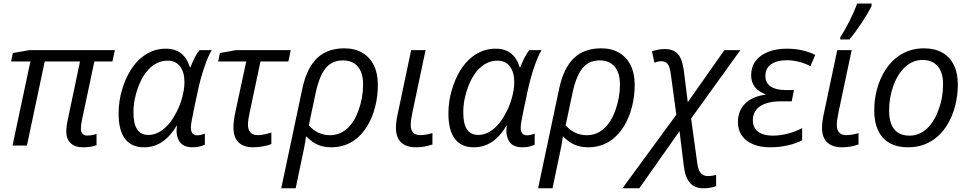

<svg xmlns="http://www.w3.org/2000/svg" viewBox="-20 -818 5449 1079"><path d="M352.5 -77.1Q352.5 -110.4 362.8 -154.3L429.7 -472.7H231.4L131.3 0H50.3L150.9 -472.7H42.5L52.2 -520L144.5 -536.1H625.5L611.8 -472.7H510.3L441.9 -149.9Q434.6 -115.7 434.6 -93.8Q434.6 -76.7 443.6 -66.4Q452.6 -56.2 469.2 -56.2Q494.6 -56.2 522.5 -65.4V-2Q491.7 9.8 445.8 9.8Q401.4 9.8 377 -13.7Q352.5 -37.1 352.5 -77.1Z M646.5 -179.7Q646.5 -249 665.5 -312Q682.1 -370.6 711.4 -419.2Q740.7 -467.8 778.8 -497.6Q838.4 -544.4 911.1 -544.4Q963.9 -544.4 997.3 -518.6Q1030.8 -492.7 1047.4 -439.5H1050.3Q1075.2 -504.4 1100.6 -536.1H1169.9Q1149.9 -503.4 1129.2 -443.1Q1108.4 -382.8 1092.8 -312Q1063.5 -176.3 1057.1 -138.7Q1052.7 -115.2 1052.7 -101.1Q1052.7 -57.6 1088.4 -57.6Q1106.9 -57.6 1131.3 -67.4V-4.9Q1100.1 9.8 1061.5 9.8Q1018.6 9.8 996.6 -12.7Q974.6 -35.2 972.2 -77.1Q972.2 -91.3 974.6 -114.3Q937.5 -51.8 891.8 -21Q846.2 9.8 788.6 9.8Q718.8 9.8 682.6 -38.1Q646.5 -85.9 646.5 -179.7ZM919.9 -111.8Q943.4 -136.7 960.4 -167.5Q986.8 -210.9 1001.7 -262.7Q1016.6 -314.5 1016.6 -356.9Q1016.6 -410.6 992.4 -443.8Q968.3 -477.1 921.9 -477.1Q869.6 -477.1 826.9 -439.5Q784.2 -401.9 757.3 -330.1Q730 -258.8 730 -186Q730 -121.6 751 -90.6Q772 -59.6 814.9 -59.6Q841.8 -59.6 868.7 -73Q895.5 -86.4 919.9 -111.8Z M1292 -101.1Q1292 -142.6 1304.7 -197.8L1363.8 -472.7H1206.1L1215.8 -520L1305.7 -536.1H1613.8L1600.6 -472.7H1443.8L1383.8 -189.9Q1373.5 -143.1 1373.5 -117.7Q1373.5 -89.4 1387.5 -74Q1401.4 -58.6 1428.2 -58.6Q1459.5 -58.6 1504.9 -73.2V-8.3Q1489.7 -1.5 1459.7 4.2Q1429.7 9.8 1403.8 9.8Q1348.6 9.8 1320.3 -18.3Q1292 -46.4 1292 -101.1Z M1915.5 -546.4Q1973.6 -546.4 2015.9 -521.7Q2058.1 -497.1 2080.8 -451.2Q2103.5 -405.3 2103.5 -341.8Q2103.5 -276.4 2087.9 -216.3Q2072.3 -156.2 2043.5 -109.1Q2014.6 -62 1976.1 -33.2Q1918 9.8 1842.3 9.8Q1799.3 9.8 1766.1 -4.6Q1732.9 -19 1701.2 -51.3H1699.7Q1696.8 -27.3 1689.9 9.3L1641.6 240.2H1560.5L1679.7 -322.8Q1704.1 -435.5 1761.5 -491Q1818.8 -546.4 1915.5 -546.4ZM1995.1 -198.7Q2020.5 -267.6 2020.5 -343.3Q2020.5 -408.7 1991 -443.6Q1961.4 -478.5 1905.8 -478.5Q1852.5 -478.5 1817.9 -443.4Q1777.3 -401.9 1754.9 -299.8L1715.3 -113.3Q1765.6 -58.1 1834 -58.1Q1887.7 -58.1 1929 -93.8Q1970.2 -129.4 1995.1 -198.7Z M2205.1 -99.6Q2205.1 -137.2 2218.3 -193.4L2290.5 -536.1H2371.6L2297.9 -187.5Q2288.1 -141.1 2288.1 -116.7Q2288.1 -58.6 2341.3 -58.6Q2371.1 -58.6 2410.2 -69.8V-5.9Q2363.3 9.8 2318.8 9.8Q2262.2 9.8 2233.6 -18.3Q2205.1 -46.4 2205.1 -99.6Z M2500 -179.7Q2500 -249 2519 -312Q2535.6 -370.6 2564.9 -419.2Q2594.2 -467.8 2632.3 -497.6Q2691.9 -544.4 2764.6 -544.4Q2817.4 -544.4 2850.8 -518.6Q2884.3 -492.7 2900.9 -439.5H2903.8Q2928.7 -504.4 2954.1 -536.1H3023.4Q3003.4 -503.4 2982.7 -443.1Q2961.9 -382.8 2946.3 -312Q2917 -176.3 2910.6 -138.7Q2906.2 -115.2 2906.2 -101.1Q2906.2 -57.6 2941.9 -57.6Q2960.4 -57.6 2984.9 -67.4V-4.9Q2953.6 9.8 2915 9.8Q2872.1 9.8 2850.1 -12.7Q2828.1 -35.2 2825.7 -77.1Q2825.7 -91.3 2828.1 -114.3Q2791 -51.8 2745.4 -21Q2699.7 9.8 2642.1 9.8Q2572.3 9.8 2536.1 -38.1Q2500 -85.9 2500 -179.7ZM2773.4 -111.8Q2796.9 -136.7 2814 -167.5Q2840.3 -210.9 2855.2 -262.7Q2870.1 -314.5 2870.1 -356.9Q2870.1 -410.6 2845.9 -443.8Q2821.8 -477.1 2775.4 -477.1Q2723.1 -477.1 2680.4 -439.5Q2637.7 -401.9 2610.8 -330.1Q2583.5 -258.8 2583.5 -186Q2583.5 -121.6 2604.5 -90.6Q2625.5 -59.6 2668.5 -59.6Q2695.3 -59.6 2722.2 -73Q2749 -86.4 2773.4 -111.8Z M3358.9 -546.4Q3417 -546.4 3459.2 -521.7Q3501.5 -497.1 3524.2 -451.2Q3546.9 -405.3 3546.9 -341.8Q3546.9 -276.4 3531.2 -216.3Q3515.6 -156.2 3486.8 -109.1Q3458 -62 3419.4 -33.2Q3361.3 9.8 3285.6 9.8Q3242.7 9.8 3209.5 -4.6Q3176.3 -19 3144.5 -51.3H3143.1Q3140.1 -27.3 3133.3 9.3L3085 240.2H3003.9L3123 -322.8Q3147.5 -435.5 3204.8 -491Q3262.2 -546.4 3358.9 -546.4ZM3438.5 -198.7Q3463.9 -267.6 3463.9 -343.3Q3463.9 -408.7 3434.3 -443.6Q3404.8 -478.5 3349.1 -478.5Q3295.9 -478.5 3261.2 -443.4Q3220.7 -401.9 3198.2 -299.8L3158.7 -113.3Q3209 -58.1 3277.3 -58.1Q3331.1 -58.1 3372.3 -93.8Q3413.6 -129.4 3438.5 -198.7Z M3780.8 -173.3 3750.5 -397Q3745.1 -435.5 3737.3 -450.7Q3731 -462.4 3720.7 -468.3Q3710.4 -474.1 3695.3 -474.1Q3678.7 -474.1 3657.7 -465.8L3644 -529.3Q3656.7 -534.7 3677.7 -538.6Q3698.7 -542.5 3713.9 -542.5Q3745.1 -542.5 3765.4 -532.5Q3785.6 -522.5 3798.3 -502.9Q3814.9 -478.5 3822.8 -422.9L3845.2 -243.7L4050.8 -536.1H4140.6L3863.8 -151.9L3897.9 94.2Q3902.8 136.7 3918 154.8Q3931.6 171.4 3959 171.4Q3981.9 171.4 4004.4 164.1V228Q3971.2 240.2 3934.1 240.2Q3887.2 240.2 3860.4 212.9Q3831.1 182.1 3823.2 117.7L3798.8 -81.1L3572.8 240.2H3478Z M4127 -131.3Q4127 -195.3 4167 -235.4Q4207 -275.4 4281.7 -286.1V-288.6Q4243.7 -301.8 4222.4 -328.9Q4201.2 -356 4201.2 -395Q4201.2 -440.4 4225.6 -474.1Q4250 -507.8 4295.7 -526.1Q4341.3 -544.4 4402.3 -544.4Q4491.2 -544.4 4561.5 -509.3L4534.2 -445.8Q4506.8 -461.4 4470.9 -470.5Q4435.1 -479.5 4404.3 -479.5Q4345.7 -479.5 4313.5 -456.8Q4281.2 -434.1 4281.2 -390.6Q4281.2 -352.1 4311 -332Q4340.8 -312 4393.1 -312H4441.9L4429.2 -248.5H4367.2Q4293.5 -248.5 4252.2 -221.2Q4210.9 -193.8 4210.9 -141.6Q4210.9 -100.6 4240.2 -78.1Q4269.5 -55.7 4323.2 -55.7Q4363.3 -55.7 4407 -66.9Q4450.7 -78.1 4487.8 -98.1V-29.3Q4452.1 -11.2 4405.8 -0.7Q4359.4 9.8 4308.6 9.8Q4252.9 9.8 4211.9 -7.3Q4170.9 -24.4 4148.9 -56.2Q4127 -87.9 4127 -131.3Z M4599.6 -99.6Q4599.6 -137.2 4612.8 -193.4L4685.1 -536.1H4766.1L4692.4 -187.5Q4682.6 -141.1 4682.6 -116.7Q4682.6 -58.6 4735.8 -58.6Q4765.6 -58.6 4804.7 -69.8V-5.9Q4757.8 9.8 4713.4 9.8Q4656.7 9.8 4628.2 -18.3Q4599.6 -46.4 4599.6 -99.6ZM4796.9 -798.3H4877.9V-784.2Q4858.4 -744.6 4822.3 -689.7Q4786.1 -634.8 4753.4 -596.2H4702.1V-608.4Q4726.6 -645.5 4753.7 -699.2Q4780.8 -752.9 4796.9 -798.3Z M4893.1 -198.2Q4893.1 -261.7 4909.4 -320.1Q4925.8 -378.4 4956.3 -425.5Q4986.8 -472.7 5028.3 -502Q5091.8 -546.4 5171.9 -546.4Q5232.4 -546.4 5275.1 -522.5Q5317.9 -498.5 5340.3 -452.9Q5362.8 -407.2 5362.8 -343.8Q5362.8 -278.8 5346.7 -219Q5330.6 -159.2 5300.3 -111.6Q5270 -64 5228.5 -34.7Q5166 9.8 5083 9.8Q4990.7 9.8 4941.9 -43.9Q4893.1 -97.7 4893.1 -198.2ZM5257.3 -209.5Q5279.8 -271 5279.8 -345.7Q5279.8 -410.6 5249.8 -445.8Q5219.7 -481 5164.1 -481Q5110.8 -481 5068.1 -442.9Q5025.4 -404.8 5000.5 -335.9Q4976.6 -269.5 4976.6 -198.7Q4976.6 -55.7 5091.8 -55.7Q5146.5 -55.7 5189.7 -95.9Q5232.9 -136.2 5257.3 -209.5Z"/></svg>

Font: Viking Open Sans
Style: Italic
Weight: 400
Italic angle: -12°
Foundry: Ascender Corporation
Version: Version 2.000